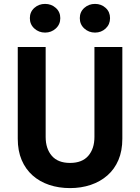

<svg xmlns="http://www.w3.org/2000/svg" viewBox="-20 -941 717 984"><path d="M71 -700V-230Q71 -168 91 -121Q111 -74 147 -42Q183 -10 232 6.5Q281 23 339 23Q396 23 445 6.5Q494 -10 530.5 -42Q567 -74 587 -121Q607 -168 607 -230V-700H464V-239Q464 -179 432.5 -142.5Q401 -106 339 -106Q277 -106 245.5 -142.5Q214 -179 214 -239V-700ZM389 -848Q389 -816 412 -795Q435 -774 467 -774Q499 -774 521.5 -795Q544 -816 544 -848Q544 -880 521.5 -900.5Q499 -921 467 -921Q435 -921 412 -900.5Q389 -880 389 -848ZM133 -848Q133 -816 156 -795Q179 -774 211 -774Q243 -774 266 -795Q289 -816 289 -848Q289 -880 266 -900.5Q243 -921 211 -921Q179 -921 156 -900.5Q133 -880 133 -848Z"/></svg>

Font: Jost SemiBold
Style: Regular
Weight: 600
Version: Version 3.710